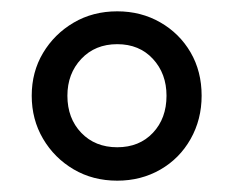

<svg xmlns="http://www.w3.org/2000/svg" viewBox="-20 -734 413 339"><path d="M187 -415Q144 -415 110 -435Q76 -455 56 -489Q36 -523 36 -565Q36 -607 56 -640.5Q76 -674 110 -694Q144 -714 187 -714Q229 -714 263 -694.5Q297 -675 316.5 -641.5Q336 -608 336 -565Q336 -523 316.5 -488.5Q297 -454 263 -434.5Q229 -415 187 -415ZM187 -474Q226 -474 250 -499.5Q274 -525 274 -565Q274 -604 250 -630Q226 -656 187 -656Q148 -656 123.5 -630Q99 -604 99 -565Q99 -525 123.5 -499.5Q148 -474 187 -474Z"/></svg>

Font: Mulish ExtraLight Medium
Style: Regular
Weight: 500
Version: Version 3.603